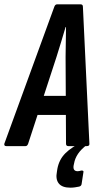

<svg xmlns="http://www.w3.org/2000/svg" viewBox="-48 -675 461 887"><path d="M-19 0Q-30 0 -28 -11L203 -644Q207 -655 216 -655H324Q335 -655 335 -644L365 -11Q366 0 353 0H268Q257 0 257 -11L255 -412Q256 -448 256 -482Q256 -516 257 -550H255Q245 -516 234.5 -481.5Q224 -447 213 -412L82 -11Q78 0 70 0ZM108 -144 137 -232H267L270 -144ZM277 192Q239 192 223.5 172.5Q208 153 215 118L217 105Q225 62 254 33Q283 4 338 -22L355 -7Q327 14 312.5 35.5Q298 57 294 81L292 90Q288 116 311 116Q315 116 319 115Q323 114 327 113Q333 112 336 114.5Q339 117 337 123L329 175Q328 184 318 187Q308 189 298 190.5Q288 192 277 192Z"/></svg>

Font: Sofia Sans Extra Condensed
Style: Bold Italic
Weight: 700
Italic angle: -9°
Designer: Botio Nikoltchev, Ani Petrova
Foundry: lettersoup
Version: Version 4.101